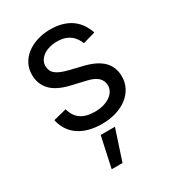

<svg xmlns="http://www.w3.org/2000/svg" viewBox="-191 -658 905 1004"><g transform="rotate(-30 261.5 -156.0)"><path d="M387.8 -402Q382.5 -416.2 373.6 -430Q364.7 -443.9 350.9 -455.1Q337 -466.3 317.1 -473.2Q297.2 -480.1 269.9 -480.1Q245 -480.1 223.5 -474.1Q202.1 -468 186.6 -457.2Q171.2 -446.4 162.3 -431.6Q153.4 -416.9 153.4 -399.1Q153.4 -383.5 158.9 -371.3Q164.4 -359 176 -349.6Q187.5 -340.2 205.3 -332.9Q223 -325.6 247.2 -319.6L328.1 -299.7Q401.3 -282 437.1 -245.6Q473 -209.2 473 -152Q473 -116.8 457.6 -86.8Q442.1 -56.8 414.1 -35Q386 -13.1 346.8 -0.9Q307.5 11.4 259.9 11.4Q218 11.4 183.2 2.1Q148.4 -7.1 121.8 -25Q95.2 -43 77.6 -69.4Q60 -95.9 52.6 -130.7L132.1 -150.6Q143.5 -106.2 175.1 -84.3Q206.7 -62.5 258.5 -62.5Q288 -62.5 311.6 -69.2Q335.2 -76 351.7 -87.5Q368.3 -99.1 377.3 -114.7Q386.4 -130.3 386.4 -147.7Q386.4 -176.1 366.7 -195.5Q346.9 -214.8 305.4 -224.4L214.5 -245.7Q139.6 -263.5 104.6 -301Q69.6 -338.4 69.6 -394.9Q69.6 -429.7 84.7 -458.6Q99.8 -487.6 126.6 -508.3Q153.4 -529.1 190.2 -540.8Q226.9 -552.6 269.9 -552.6Q310.4 -552.6 342 -543.3Q373.6 -534.1 397.2 -517Q420.8 -500 437 -476.2Q453.1 -452.4 463.1 -423.3ZM223.7 57.5H309.7L249.3 241.5H183.9Z"/></g></svg>

Font: Interop
Style: Regular
Weight: 400
Designer: Rasmus Andersson, Google, Jang Haemin
Foundry: jhaemin
Version: Version 1.008